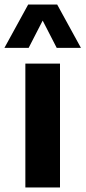

<svg xmlns="http://www.w3.org/2000/svg" viewBox="-58 -828 378 848"><path d="M54 0V-547H207V0ZM-38.5 -616.5 66.5 -808H194.5L299.5 -616.5H192.5L120 -757.5H141L68.5 -616.5Z"/></svg>

Font: Encode Sans SemiCondensed
Style: Bold
Weight: 700
Width: 4
Designer: Multiple Designers
Foundry: Impallari Type
Version: Version 3.002